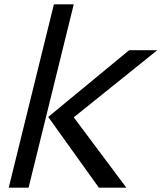

<svg xmlns="http://www.w3.org/2000/svg" viewBox="-20 -860 741 880"><path d="M559 0H433L201 -324L572 -630H701L319 -323V-321ZM111 0H20L227 -840H318Z"/></svg>

Font: TypoPRO Sinkin Sans
Style: 400 Italic
Weight: 400
Italic angle: -112°
Designer: Keith Bates
Foundry: K-Type
Version: Sinkin Sans (version 1.0)  by Keith Bates   •   © 2014   www